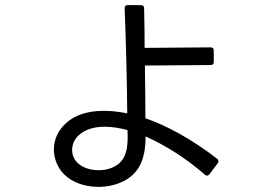

<svg xmlns="http://www.w3.org/2000/svg" viewBox="-20 -695 1040 750"><path d="M831 -58C835 -64 834 -70 828 -75C731 -150 631 -205 548 -233C548 -295 547 -368 546 -439L803 -441C811 -441 815 -445 815 -453V-498C815 -506 811 -510 803 -510L545 -508C545 -558 544 -610 543 -663C543 -670 539 -675 531 -675H479C471 -675 467 -671 467 -663C472 -526 476 -389 477 -252C445 -259 414 -262 385 -262C325 -262 274 -247 238 -214C180 -162 180 -88 212 -37C243 12 304 35 364 35C400 35 435 27 464 12C534 -24 548 -90 549 -162C626 -128 712 -73 781 -12C787 -7 793 -8 798 -14ZM288 -167C313 -190 349 -200 389 -200C417 -200 447 -195 478 -187C480 -140 481 -81 438 -51C418 -37 391 -30 365 -30C332 -30 298 -41 279 -63C252 -93 258 -141 288 -167Z"/></svg>

Font: LINE Seed JP App_OTF Regular
Style: Regular
Weight: 400
Designer: LY Corporation & Fontrix & Fontworks
Version: Version 1.002